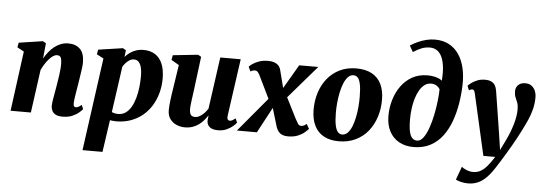

<svg xmlns="http://www.w3.org/2000/svg" viewBox="-61 -1028 4188 1479"><g transform="rotate(5 2033.0 -288.5)"><path d="M252 -422.5Q267 -449 286 -473Q305 -497 328.2 -515.5Q351.5 -534 378.8 -544.8Q406 -555.5 437 -555.5Q493.5 -555.5 527.2 -522.8Q561 -490 561 -417.5Q561 -399.5 557 -369.5Q553 -339.5 547.8 -306.8Q542.5 -274 538.5 -247Q534.5 -222 529.8 -194.5Q525 -167 521.5 -141.8Q518 -116.5 517.5 -98.5Q517.5 -80.5 523.5 -75.5Q529.5 -70.5 536 -70.5Q544.5 -70.5 554.5 -75.2Q564.5 -80 580.5 -92.5L593.5 -60.5Q586.5 -51.5 567.2 -34.5Q548 -17.5 516.5 -3.5Q485 10.5 440.5 10.5Q404.5 10.5 385.2 -0.8Q366 -12 358.2 -29.5Q350.5 -47 350.5 -66.5Q350.5 -77 352.8 -93.8Q355 -110.5 358.8 -131.2Q362.5 -152 366.2 -174Q370 -196 373.5 -216Q377 -237.5 380.8 -261Q384.5 -284.5 387.8 -308.2Q391 -332 393 -354.2Q395 -376.5 394.5 -394.5Q394 -419 390.5 -432.8Q387 -446.5 379 -452Q371 -457.5 358 -457.5Q343 -457.5 327 -447Q311 -436.5 295.5 -418.8Q280 -401 265.8 -378.8Q251.5 -356.5 240.5 -332L195 0H38L100 -463L48 -491L54.5 -527.5L239.5 -555.5L264 -541.5Z M616.5 254 715.5 -463.5 662.5 -491 669 -527.5 858.5 -555.5 882.5 -541.5 876 -489Q891 -507 912.2 -522.2Q933.5 -537.5 960.2 -546.8Q987 -556 1018.5 -556Q1071 -556 1108 -532.2Q1145 -508.5 1164.2 -462.5Q1183.5 -416.5 1183.5 -349.5Q1183.5 -290.5 1169 -237Q1154.5 -183.5 1126.8 -138.2Q1099 -93 1058.8 -59.8Q1018.5 -26.5 967 -8Q915.5 10.5 854.5 10.5Q843.5 10.5 831.2 9Q819 7.5 807 6L771 254ZM816 -58Q825.5 -53 837.8 -50.2Q850 -47.5 866 -47.5Q899 -47.5 923.8 -65.2Q948.5 -83 966 -113.5Q983.5 -144 994.5 -183.8Q1005.5 -223.5 1010.5 -267.5Q1015.5 -311.5 1015.5 -355Q1015.5 -389.5 1009 -417Q1002.5 -444.5 988.5 -460.5Q974.5 -476.5 951.5 -476.5Q933 -476.5 917 -466.8Q901 -457 888 -442.5Q875 -428 866 -413Z M1385 10.5Q1353.5 10.5 1323 -2Q1292.5 -14.5 1272.2 -41Q1252 -67.5 1251.5 -110Q1251.5 -127 1253.2 -147.8Q1255 -168.5 1257.8 -191.2Q1260.5 -214 1264 -237.5Q1267.5 -261 1271 -283.5L1298.5 -463.5L1239 -498L1245.5 -535L1440 -555.5L1464 -541.5L1432 -287.5Q1429.5 -266 1426.2 -243.5Q1423 -221 1420.2 -200.2Q1417.5 -179.5 1415.8 -162.8Q1414 -146 1414 -136.5Q1414 -115 1418.2 -101.8Q1422.5 -88.5 1431.8 -82.2Q1441 -76 1456.5 -76Q1476 -76 1494.5 -86.8Q1513 -97.5 1528.5 -114.2Q1544 -131 1555.5 -148.5L1611.5 -549.5H1769.5L1707 -105.5Q1704.5 -87 1710.5 -78.8Q1716.5 -70.5 1726.5 -70.5Q1735.5 -70.5 1744.8 -75.2Q1754 -80 1770.5 -92.5L1784 -61Q1776.5 -49.5 1757.2 -32.8Q1738 -16 1709 -2.8Q1680 10.5 1643 10.5Q1602.5 10.5 1581.8 -4.2Q1561 -19 1557 -44.5Q1556.5 -48.5 1556.5 -54Q1556.5 -59.5 1557 -66.2Q1557.5 -73 1558.5 -80.2Q1559.5 -87.5 1560.5 -94L1558.5 -95Q1546.5 -76 1530.2 -57.2Q1514 -38.5 1492.8 -23Q1471.5 -7.5 1445 1.5Q1418.5 10.5 1385 10.5Z M2183 10.5Q2159 10.5 2141.2 3.8Q2123.5 -3 2111.5 -17Q2099.5 -31 2091.5 -53L2029.5 -260.5L2076 -249.5L1942.5 0H1788L2047 -309.5L2033.5 -214.5L1927 -433.5Q1920 -449 1910.5 -461Q1901 -473 1889.5 -473Q1877 -473 1869.2 -470.8Q1861.5 -468.5 1852.5 -462.5L1835.5 -498Q1842 -506 1861.2 -519.8Q1880.5 -533.5 1911 -544.5Q1941.5 -555.5 1982 -555.5Q2008.5 -555.5 2028.2 -548.8Q2048 -542 2061.2 -528.2Q2074.5 -514.5 2079.5 -493.5L2129 -300L2085 -307.5L2222.5 -542.5H2370L2112 -243.5L2126 -339L2230.5 -131.5Q2241.5 -110.5 2251.5 -94.8Q2261.5 -79 2277 -79Q2285 -79 2294.2 -81.8Q2303.5 -84.5 2320 -97.5L2340 -61Q2332 -51 2312.2 -33.8Q2292.5 -16.5 2260.5 -3Q2228.5 10.5 2183 10.5Z M2664 -557Q2735 -557 2783 -531.2Q2831 -505.5 2855.8 -456Q2880.5 -406.5 2881 -335.5Q2881.5 -264 2861.2 -200.8Q2841 -137.5 2802 -89.2Q2763 -41 2706 -13.5Q2649 14 2576.5 14Q2507.5 14 2460 -12.2Q2412.5 -38.5 2388 -88.2Q2363.5 -138 2362.5 -208Q2362 -281 2382.2 -344.2Q2402.5 -407.5 2441.5 -455.2Q2480.5 -503 2536.5 -530Q2592.5 -557 2664 -557ZM2646.5 -502.5Q2621.5 -502.5 2603.2 -483Q2585 -463.5 2572 -431.2Q2559 -399 2550.8 -359.5Q2542.5 -320 2538.8 -278.8Q2535 -237.5 2535.5 -201Q2536 -142 2543.5 -106.5Q2551 -71 2564.8 -55.5Q2578.5 -40 2597.5 -40Q2622.5 -40 2641 -59.2Q2659.5 -78.5 2672.5 -111Q2685.5 -143.5 2693.5 -183.5Q2701.5 -223.5 2705 -264.8Q2708.5 -306 2708 -343.5Q2707.5 -404 2700.2 -438.8Q2693 -473.5 2679.5 -488Q2666 -502.5 2646.5 -502.5Z M3153.5 8Q3089.5 8 3041.8 -18.5Q2994 -45 2967.5 -95Q2941 -145 2941 -215Q2941 -279 2959 -339.2Q2977 -399.5 3011.8 -447.5Q3046.5 -495.5 3097.5 -523.5Q3148.5 -551.5 3214 -551.5Q3252.5 -551.5 3283.8 -542Q3315 -532.5 3327 -519.5Q3332.5 -591.5 3325 -639.2Q3317.5 -687 3301.2 -714.8Q3285 -742.5 3262.8 -754.5Q3240.5 -766.5 3215 -766.5Q3182 -766.5 3152.8 -755.8Q3123.5 -745 3085.5 -720.5L3058 -768.5Q3086.5 -787 3118 -801Q3149.5 -815 3182.2 -823Q3215 -831 3247 -831Q3309.5 -831 3355.8 -806.5Q3402 -782 3432.2 -737.8Q3462.5 -693.5 3476.8 -633Q3491 -572.5 3489 -501.5Q3487 -430 3475.2 -357.8Q3463.5 -285.5 3439.8 -219.8Q3416 -154 3377.8 -102.8Q3339.5 -51.5 3284 -21.8Q3228.5 8 3153.5 8ZM3177 -43.5Q3204 -43.5 3226 -74Q3248 -104.5 3264.8 -153Q3281.5 -201.5 3292.8 -257.5Q3304 -313.5 3309.8 -365.8Q3315.5 -418 3315.5 -453.5Q3305.5 -468 3294.8 -476Q3284 -484 3272.2 -487.2Q3260.5 -490.5 3246.5 -490.5Q3219 -490.5 3197.2 -474.2Q3175.5 -458 3158.8 -429.8Q3142 -401.5 3131 -365Q3120 -328.5 3114.5 -287.2Q3109 -246 3109 -204Q3109 -140 3117.5 -105.2Q3126 -70.5 3141.5 -57Q3157 -43.5 3177 -43.5Z M3588.5 -446Q3585 -461.5 3580 -467.5Q3575 -473.5 3567.5 -473.5Q3560.5 -473.5 3554.5 -471.5Q3548.5 -469.5 3541.5 -464.5L3528 -498.5Q3535.5 -507.5 3553.8 -521.2Q3572 -535 3599 -545.8Q3626 -556.5 3658 -556.5Q3687.5 -556.5 3706.2 -547.8Q3725 -539 3735.5 -522Q3746 -505 3750 -480.5Q3756.5 -439 3763.8 -394Q3771 -349 3778.2 -302.5Q3785.5 -256 3792.8 -210.2Q3800 -164.5 3806.5 -121L3820.5 -27.5L3858 -103.5Q3874 -136.5 3886.8 -169Q3899.5 -201.5 3908.8 -232.8Q3918 -264 3923 -293.5Q3928 -323 3928 -350Q3928 -382.5 3920 -403Q3912 -423.5 3904 -442.2Q3896 -461 3896 -489Q3896 -518 3915.5 -537.2Q3935 -556.5 3970 -556.5Q4000 -556.5 4019.2 -541.8Q4038.5 -527 4047.8 -504.2Q4057 -481.5 4057 -457.5Q4057 -408 4046.2 -364.2Q4035.5 -320.5 4016.5 -278Q3997.5 -235.5 3973.5 -188.5Q3960.5 -162.5 3944.2 -132.2Q3928 -102 3909.5 -70.2Q3891 -38.5 3872.2 -7Q3853.5 24.5 3835.5 53.2Q3817.5 82 3802 106Q3768.5 159 3736.2 190.8Q3704 222.5 3670 236.5Q3636 250.5 3596.5 250.5Q3568.5 250.5 3540.5 243.5Q3512.5 236.5 3501.5 229L3539 127Q3549.5 137.5 3575.8 148.5Q3602 159.5 3628 159.5Q3660.5 159.5 3686.5 144.5Q3712.5 129.5 3736.8 100.5Q3761 71.5 3788 29H3696.5Z"/></g></svg>

Font: Merriweather 48pt Black
Style: Italic
Weight: 900
Italic angle: -7.8°
Version: Version 2.101